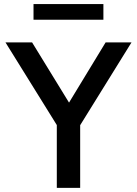

<svg xmlns="http://www.w3.org/2000/svg" viewBox="-20 -904 659 924"><path d="M253.4 0V-302.2L6.3 -700H134.4L312.2 -410.2L488.3 -700H612.9L365.8 -301.5V0ZM141.3 -808.9V-884.4H477.6V-808.9Z"/></svg>

Font: Geologica-Sharp
Style: Regular
Weight: 100
Designer: Sindre Bremnes, Frode Helland
Foundry: Monokrom Skriftforlag AS
Version: Version 1.010;gftools[0.9.28]